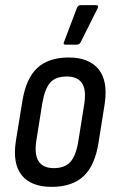

<svg xmlns="http://www.w3.org/2000/svg" viewBox="-20 -720 451 748"><path d="M181 8Q101 8 64.5 -37.5Q28 -83 42 -172L67 -325Q81 -414 125 -455Q169 -496 248 -496Q326 -496 363.5 -451Q401 -406 388 -316L364 -165Q350 -75 305.5 -33.5Q261 8 181 8ZM190 -65Q232 -65 254 -89Q276 -113 285 -169L308 -313Q317 -370 299.5 -396Q282 -422 240 -422Q197 -422 176 -398.5Q155 -375 145 -319L122 -175Q104 -65 190 -65ZM235 -546Q224 -546 230 -558L280 -690Q284 -700 296 -700H354Q366 -700 360 -687L294 -555Q289 -546 278 -546Z"/></svg>

Font: Sofia Sans Condensed Medium
Style: Italic
Weight: 500
Italic angle: -9°
Designer: Botio Nikoltchev, Ani Petrova
Foundry: lettersoup
Version: Version 4.101; ttfautohint (v1.8.4.7-5d5b)